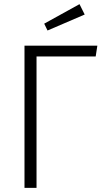

<svg xmlns="http://www.w3.org/2000/svg" viewBox="-20 -905 498 925"><path d="M441 -633H156V0H98V-685H449ZM388 -835 209 -758 193 -791 363 -885Z"/></svg>

Font: Fira Sans Condensed Light
Style: Regular
Weight: 300
Width: 3
Designer: bBox Type GmbH & Carrois Corporate GbR & Edenspiekermann AG
Foundry: bBox Type GmbH & Carrois Corporate GbR & Edenspiekermann AG
Version: Version 4.301